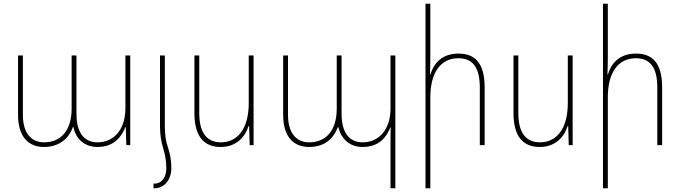

<svg xmlns="http://www.w3.org/2000/svg" viewBox="-20 -780 3657 1032"><path d="M216 10C299 10 350 -36 372 -97H375C387 -32 436 10 504 10C596 10 635 -49 654 -97H656L659 0H680V-482H654V-198C654 -82 591 -15 504 -15C441 -15 391 -56 391 -169V-482H365V-197C365 -74 304 -15 217 -15C153 -15 103 -58 103 -163V-482H77V-162C77 -44 134 10 216 10Z M840 -103C840 -52 847 -18 857 17C868 51 874 90 874 123C874 173 850 207 809 207H805V232H810C865 232 901 184 901 123C901 85 894 44 883 13C871 -21 866 -56 866 -103V-482H840Z M1343 -482H1317V-226C1317 -86 1255 -15 1168 -15C1097 -15 1051 -59 1051 -173V-482H1025V-172C1025 -41 1081 10 1166 10C1247 10 1296 -40 1316 -102H1319L1322 0H1343Z M2079 232H2105V-482H2079V-198C2079 -82 2016 -15 1929 -15C1866 -15 1816 -56 1816 -169V-482H1790V-197C1790 -74 1729 -15 1642 -15C1578 -15 1528 -58 1528 -163V-482H1502V-162C1502 -44 1559 10 1641 10C1722 10 1772 -32 1796 -97H1798C1815 -32 1860 10 1929 10C2021 10 2059 -47 2078 -95H2080C2079 -65 2079 -36 2079 -6Z M2293 -760H2267V232H2293V-256C2293 -396 2353 -467 2443 -467C2517 -467 2559 -423 2559 -309V0H2585V-310C2585 -441 2533 -492 2444 -492C2360 -492 2312 -444 2294 -380H2291C2292 -409 2293 -432 2293 -462Z M3058 -482H3032V-226C3032 -86 2970 -15 2883 -15C2812 -15 2766 -59 2766 -173V-482H2740V-172C2740 -41 2796 10 2881 10C2962 10 3011 -40 3031 -102H3034L3037 0H3058Z M3247 -760H3221V232H3247V-256C3247 -396 3307 -467 3397 -467C3471 -467 3513 -423 3513 -309V0H3539V-310C3539 -441 3487 -492 3398 -492C3314 -492 3266 -444 3248 -380H3245C3246 -409 3247 -432 3247 -462Z"/></svg>

Font: Noto Sans Armenian SemiCondensed Thin
Style: Regular
Weight: 100
Width: 4
Designer: Monotype Design Team
Foundry: Monotype Imaging Inc.
Version: Version 2.008